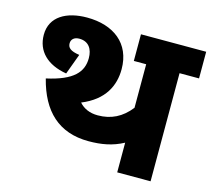

<svg xmlns="http://www.w3.org/2000/svg" viewBox="-93 -744 947 856"><g transform="rotate(15 380.0 -316.0)"><path d="M670 -499H760V-622H459V-499H516V-298C476 -247 427 -223 366 -223C329 -223 300 -236 280 -259C383 -301 416 -374 416 -449C416 -568 331 -632 208 -632C115 -632 41 -593 41 -508C41 -433 92 -382 182 -367L217 -462C176 -468 162 -480 162 -501C162 -519 175 -532 199 -532C243 -532 262 -500 262 -459C262 -395 223 -349 100 -322C136 -180 218 -101 356 -101C415 -101 466 -110 516 -137V0H670Z"/></g></svg>

Font: Noto Sans Devanagari UI ExtraBold
Style: Regular
Weight: 800
Designer: Jelle Bosma - Monotype Design Team
Foundry: Monotype Imaging Inc.
Version: Version 2.003